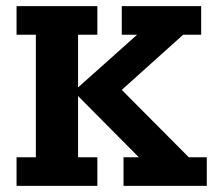

<svg xmlns="http://www.w3.org/2000/svg" viewBox="-20 -603 691 623"><path d="M33.7 0V-92.6H96.3V-490.4H33.7V-583H295.9V-490.4H233.3V-319.3L424.9 -490.4H375.1V-583H632.8V-490.4H574.3L348.8 -287.7L348 -338.6L592.7 -92.6H651V0H380.8V-92.6H430.6L233.3 -291.4V-92.6H295.9V0Z"/></svg>

Font: Rokkitt SemiBold
Style: Regular
Weight: 600
Designer: Vernon Adams
Foundry: Vernon Adams
Version: Version 3.103